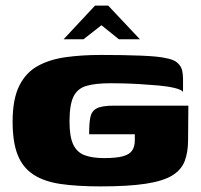

<svg xmlns="http://www.w3.org/2000/svg" viewBox="-20 -661 718 685"><path d="M339 4Q256 4 197 -4.5Q138 -13 99.5 -38Q61 -63 43 -108.5Q25 -154 25 -227Q25 -307 48.5 -354.5Q72 -402 114.5 -425.5Q157 -449 214.5 -457Q272 -465 340 -465Q421 -465 483 -462.5Q545 -460 570 -454Q600 -449 613.5 -436.5Q627 -424 630 -409Q633 -394 633 -379V-333Q628 -341 603.5 -347Q579 -353 545.5 -356Q512 -359 477.5 -361Q443 -363 415 -363.5Q387 -364 374 -364Q320 -364 288 -354.5Q256 -345 242 -316Q228 -287 228 -227Q228 -173 241.5 -145Q255 -117 282.5 -107Q310 -97 352 -97Q395 -97 418.5 -103.5Q442 -110 451.5 -124Q461 -138 461 -161Q461 -168 461 -173Q461 -178 461 -182H298Q298 -222 302.5 -243.5Q307 -265 325.5 -274.5Q344 -284 385 -284H652L651 -162Q651 -118 639 -86.5Q627 -55 594.5 -35Q562 -15 500 -5.5Q438 4 339 4ZM207 -521 319 -641H366L479 -521H404L342 -571L278 -521Z"/></svg>

Font: Genos ExtraBold
Style: Regular
Weight: 800
Designer: Robert E. Leuschke
Foundry: Robert E. Leuschke
Version: Version 1.010